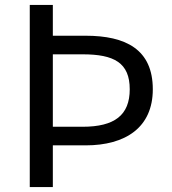

<svg xmlns="http://www.w3.org/2000/svg" viewBox="-20 -754 692 774"><path d="M100 0H193V-168H325C486 -168 596 -240 596 -394C596 -555 487 -610 325 -610H193V-734H100ZM193 -243V-535H313C440 -535 503 -501 503 -394C503 -290 442 -243 313 -243Z"/></svg>

Font: Source Han Sans HK
Style: Regular
Weight: 400
Designer: Ryoko NISHIZUKA 西塚涼子 (kana, bopomofo & ideographs); Paul D. Hunt (Latin, Greek & Cyrillic); Sandoll Communications 산돌커뮤니
Foundry: Adobe
Version: Version 2.000;hotconv 1.0.107;makeotfexe 2.5.65593